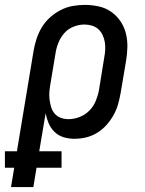

<svg xmlns="http://www.w3.org/2000/svg" viewBox="-73 -558 593 783"><path d="M-28 205 -15 126H-53V59H-4L64 -351Q68 -375 76 -399.5Q84 -424 97.5 -446.5Q111 -469 131 -487Q151 -505 174.5 -517Q198 -529 223 -533.5Q248 -538 273 -538Q301 -538 329 -532Q357 -526 379.5 -510.5Q402 -495 417.5 -472.5Q433 -450 440 -423Q447 -396 446.5 -367Q446 -338 441 -309L419 -179Q415 -156 408.5 -133Q402 -110 390 -88.5Q378 -67 361 -48Q344 -29 322.5 -16Q301 -3 277.5 2.5Q254 8 230 8Q207 8 186 1.5Q165 -5 149.5 -20Q134 -35 125.5 -55Q117 -75 113 -96L87 59H178V126H76L63 205ZM206 -72Q229 -72 252 -81Q275 -90 292 -107.5Q309 -125 318 -147.5Q327 -170 331 -193L352 -323Q355 -338 356 -354.5Q357 -371 354.5 -386Q352 -401 345.5 -415Q339 -429 328 -439Q317 -449 302 -453.5Q287 -458 271 -458Q249 -458 226.5 -449Q204 -440 188.5 -422Q173 -404 164.5 -382Q156 -360 153 -338L133 -218Q130 -202 128.5 -185Q127 -168 129 -152.5Q131 -137 135.5 -121.5Q140 -106 150 -94.5Q160 -83 175 -77.5Q190 -72 206 -72Z"/></svg>

Font: Iosevka Curly Medium Oblique
Style: Regular
Weight: 500
Italic angle: -9°
Monospace: yes
Designer: Belleve Invis
Foundry: Belleve Invis
Version: Version 11.1.0; ttfautohint (v1.8.3)